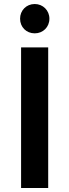

<svg xmlns="http://www.w3.org/2000/svg" viewBox="-20 -936 345 956"><path d="M153 -770C194 -770 226 -801 226 -843C226 -884 194 -916 153 -916C111 -916 80 -884 80 -843C80 -801 111 -770 153 -770ZM85 0H220V-700H85Z"/></svg>

Font: Overpass ExtraBold
Style: Regular
Weight: 800
Designer: Delve Withrington, Thomas Jockin
Foundry: Delve Fonts
Version: Version 3.000;DELV;Overpass